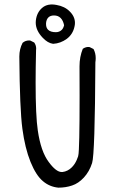

<svg xmlns="http://www.w3.org/2000/svg" viewBox="-20 -842 540 863"><path d="M410.2 -580.6Q410.2 -603 400.4 -621.6L382.8 -630.4Q379.9 -630.9 375.5 -630.9Q371.1 -630.9 364.7 -628.9Q358.4 -627 352.1 -622.6Q337.4 -586.4 337.4 -543.9Q338.9 -252 334.5 -169.9Q333.5 -147.5 331.1 -139.2Q328.6 -130.9 324.7 -122.6Q316.4 -103.5 302.7 -89.8Q284.7 -71.8 260.7 -68.8Q259.3 -68.8 257.3 -68.8Q231.9 -68.8 198.7 -114.3Q163.6 -161.1 149.9 -255.4Q140.1 -320.3 140.1 -472.2Q140.1 -536.6 142.1 -617.2V-617.7Q142.6 -620.6 142.6 -623Q142.6 -638.7 133.8 -650.9L116.2 -659.7Q113.8 -660.2 111.3 -660.2Q93.8 -660.2 81.5 -649.4Q66.9 -621.6 66.9 -587.9Q68.8 -351.1 80.6 -263.2Q92.3 -175.8 117.2 -114.3Q142.1 -53.2 172.9 -27.8Q202.6 -2.4 242.2 1.5Q275.9 1.5 304.2 -8.3Q332.5 -17.6 356.9 -43.9Q381.8 -70.8 394 -109.4Q406.7 -147.9 408.7 -561.5V-562Q410.2 -571.8 410.2 -580.6ZM316.9 -738.8Q316.9 -767.6 293.5 -790.5Q271 -813.5 233.9 -819.8Q223.1 -821.8 217 -821.8Q210.9 -821.8 208 -821.8Q184.6 -820.3 168.9 -806.2Q145 -785.2 141.1 -749.5Q140.6 -745.1 140.6 -740.7Q140.6 -705.1 171.9 -672.4Q194.3 -648.4 218.8 -645Q252.4 -647 280.3 -667.5Q307.6 -688 314.9 -722.7Q316.9 -731 316.9 -738.8ZM231 -697.3Q207 -697.3 195.8 -708.5Q187 -717.8 187 -732.9Q187 -735.4 187 -738.3Q188.5 -754.9 197.5 -763.7Q206.5 -772.5 222.7 -772.5Q241.2 -772.5 252.4 -761.2Q263.7 -750 268.1 -728.5Q264.6 -714.8 257.8 -708Q247.1 -697.3 231 -697.3Z"/></svg>

Font: Bakudai
Style: Light
Weight: 300
Version: Version 1.48